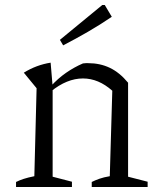

<svg xmlns="http://www.w3.org/2000/svg" viewBox="-20 -746 623 766"><path d="M44 0V-20Q58 -27 75 -32.5Q92 -38 117 -43L126 -394L75 -456Q125 -487 182 -496L190 -401V-41L267 -21V0ZM346 0V-20Q360 -27 377 -33Q394 -39 418 -43L428 -384L491 -416V-41L569 -21V0ZM183 -381 182 -401Q211 -433 243.5 -455.5Q276 -478 311 -493Q317 -494 322.5 -494Q328 -494 332 -494Q379 -494 418 -475.5Q457 -457 491 -416L428 -384Q373 -433 311 -433Q247 -433 183 -381ZM232 -565 219 -587 388 -726H398L426 -679Q379 -647 330.5 -619Q282 -591 232 -565Z"/></svg>

Font: Piazzolla Thin Light
Style: Regular
Weight: 300
Version: Version 2.005